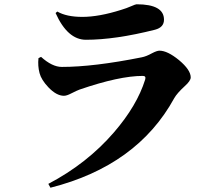

<svg xmlns="http://www.w3.org/2000/svg" viewBox="-20 -813 1040 898"><path d="M160 -541 172 -547Q224 -500 269 -500Q418 -500 643 -545Q664 -549 691 -564Q714 -576 726 -576Q763 -576 817 -532Q872 -486 872 -451Q872 -435 844 -410Q808 -377 795 -354Q622 -38 216 65L206 47Q387 -48 513 -194Q621 -319 659 -441Q664 -458 648 -458Q538 -458 352 -394Q343 -391 313 -376Q292 -365 279 -365Q244 -365 206 -405Q173 -440 165 -471Q156 -505 160 -541ZM705 -674Q519 -627 382 -627Q296 -627 240 -752L248 -759Q291 -734 365 -734Q443 -734 547 -767Q571 -774 596 -785Q614 -793 619 -793Q747 -793 747 -721Q747 -685 705 -674Z"/></svg>

Font: Source Han Serif CN Heavy
Style: Regular
Weight: 900
Designer: Ryoko NISHIZUKA  (kana & ideographs); Frank Grießhammer (Latin, Greek & Cyrillic); Wenlong ZHANG  (bopomofo); Sandoll Co
Foundry: Adobe Systems Incorporated
Version: Version 1.000;PS 1;hotconv 16.6.53;makeotf.lib2.5.65590